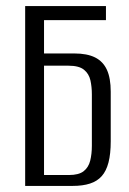

<svg xmlns="http://www.w3.org/2000/svg" viewBox="-20 -611 425 631"><path d="M62.7 0V-591H328.2V-544.8H124.7V-435.3H224.4Q266.5 -435.3 292.7 -422.1Q318.9 -408.9 331.4 -381.5Q343.9 -354.1 343.9 -309.8V-146.8Q343.9 -105.4 336.6 -77.2Q329.3 -49 314.4 -32.2Q299.5 -15.4 275.7 -7.7Q251.9 0 218.6 0ZM206.5 -35.8Q238.9 -35.8 254.9 -48.3Q270.8 -60.8 276.4 -82.7Q281.9 -104.7 281.9 -132.1V-301Q281.9 -325.8 277.1 -347.3Q272.2 -368.8 255.9 -381.9Q239.6 -395.1 205.1 -395.1H124.7V-35.8Z"/></svg>

Font: Alumni Sans SC Thin
Style: Regular
Weight: 100
Designer: Robert E. Leuschke
Foundry: Robert E. Leuschke
Version: Version 1.018